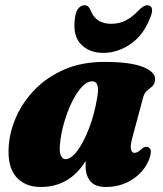

<svg xmlns="http://www.w3.org/2000/svg" viewBox="-20 -714 635 746"><path d="M494 -178.5Q485.5 -147 488.8 -133.5Q492 -120 503 -120Q514.5 -120 532.5 -137Q544.5 -146.5 554 -142.5Q575.5 -136.5 558.5 -92.5Q539 -45.5 494 -16.5Q449 12.5 390.5 12.5Q350 12.5 331.2 -9.8Q312.5 -32 312.5 -70Q312.5 -79 313 -89Q250.5 12.5 138.5 12.5Q76.5 12.5 42.2 -27.5Q8 -67.5 14 -147Q18 -204.5 44 -262.2Q70 -320 117 -367.8Q164 -415.5 231.2 -444.5Q298.5 -473.5 385.5 -473.5Q489 -473.5 537.5 -453Q586 -432.5 582.5 -403Q580.5 -386 571.2 -378.2Q562 -370.5 551.8 -362.2Q541.5 -354 536.5 -336.5ZM213 -154Q210 -121 217 -108.2Q224 -95.5 234 -95.5Q256 -95.5 280.5 -128.2Q305 -161 326 -215.5Q347 -270 358 -336.5Q369 -398 338 -398Q317.5 -398 296.8 -375Q276 -352 258.2 -315Q240.5 -278 228.5 -235.5Q216.5 -193 213 -154ZM411.5 -621.5Q443.5 -621.5 468.8 -634.5Q494 -647.5 518.5 -673.5Q537 -693.5 552.5 -693.5Q565.5 -693.5 569.5 -682.8Q573.5 -672 567 -654.5Q541.5 -581.5 490.2 -545Q439 -508.5 381.5 -508.5Q324 -508.5 291.8 -545Q259.5 -581.5 273 -654.5Q276 -672 285.8 -682.8Q295.5 -693.5 309 -693.5Q324.5 -693.5 332 -673.5Q352.5 -621.5 411.5 -621.5Z"/></svg>

Font: Fraunces 72pt Soft Black
Style: Italic
Weight: 900
Italic angle: -16°
Version: Version 1.000;[b76b70a41]